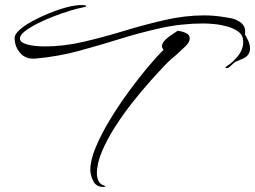

<svg xmlns="http://www.w3.org/2000/svg" viewBox="-20 -679 1011 761"><path d="M878 -409Q874 -409 874 -411Q874 -414 881 -418Q903 -432 923.5 -457.5Q944 -483 944 -514Q944 -538 926.5 -552Q909 -566 882.5 -573.5Q856 -581 830 -583.5Q804 -586 787 -586Q699 -586 616 -567.5Q533 -549 453 -524Q373 -499 291.5 -477Q210 -455 123 -447Q83 -443 60.5 -468.5Q38 -494 38 -529Q38 -543 57.5 -560.5Q77 -578 108 -595Q139 -612 174.5 -626.5Q210 -641 244 -650Q278 -659 303 -659H306Q311 -659 316.5 -658Q322 -657 322 -655Q322 -652 306 -649Q289 -646 259 -637Q229 -628 195 -615Q161 -602 130 -586.5Q99 -571 79 -555.5Q59 -540 59 -526Q59 -511 87 -503Q115 -495 158 -495Q233 -495 312 -513.5Q391 -532 471.5 -556.5Q552 -581 632.5 -599.5Q713 -618 789 -618Q827 -618 864 -612Q879 -610 895 -607Q911 -604 924 -596Q938 -589 946 -576.5Q954 -564 951 -542Q956 -534 963.5 -518.5Q971 -503 971 -486Q971 -474 964 -463Q957 -452 937 -444L915 -435Q910 -433 900.5 -423.5Q891 -414 886 -411Q882 -409 878 -409ZM390 62Q361 62 349.5 38.5Q338 15 338 -6Q338 -44 359.5 -95.5Q381 -147 415.5 -204Q450 -261 489.5 -315Q529 -369 566 -413Q603 -457 628 -481Q622 -489 622 -496Q622 -508 634 -520Q646 -532 661 -541.5Q676 -551 684 -557Q698 -556 715 -549Q732 -542 732 -527Q732 -512 715.5 -496Q699 -480 689 -471Q682 -464 674.5 -458Q667 -452 660 -446Q653 -440 647.5 -434.5Q642 -429 638 -425Q613 -399 577.5 -359.5Q542 -320 505 -273Q468 -226 436 -176Q404 -126 384 -78.5Q364 -31 364 9Q364 25 370.5 38.5Q377 52 394 57Q396 58 397 58.5Q398 59 398 59Q398 62 390 62Z"/></svg>

Font: The Nautigal
Style: Regular
Weight: 400
Designer: Robert E. Leuschke
Foundry: Robert E. Leuschke
Version: Version 1.100; ttfautohint (v1.8.3)